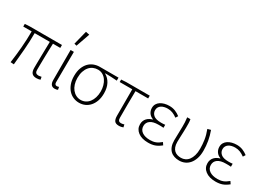

<svg xmlns="http://www.w3.org/2000/svg" viewBox="-12 -1509 3128 2273"><g transform="rotate(30 1552.5 -372.5)"><path d="M463 12Q421 12 401.5 -10.5Q382 -33 382 -82Q382 -105 382.5 -147Q383 -189 384 -239Q385 -289 386 -342Q387 -395 388 -440H181Q181 -330 172 -216Q163 -102 152 3L106 0Q121 -105 130.5 -218Q140 -331 140 -440H25V-476L92 -480H531V-440H431Q429 -393 427.5 -339Q426 -285 425 -234Q424 -183 423.5 -141Q423 -99 423 -76Q423 -27 469 -27Q475 -27 484.5 -28.5Q494 -30 510 -33L517 3Q506 7 493 9.5Q480 12 463 12Z M714 12Q649 12 649 -70V-480H694Q691 -270 691 -64Q691 -45 699 -36Q707 -27 720 -27Q731 -27 749 -33L756 3Q748 7 738 9.5Q728 12 714 12ZM651 -567 699 -757 750 -747 684 -559Z M1046 12Q1004 12 966.5 -4Q929 -20 900.5 -51.5Q872 -83 855 -129Q838 -175 838 -235Q838 -299 855.5 -345Q873 -391 902 -421Q931 -451 969 -465.5Q1007 -480 1048 -480H1304V-439Q1262 -442 1223.5 -444Q1185 -446 1143 -446V-442Q1193 -414 1221 -361Q1249 -308 1249 -232Q1249 -173 1233 -128Q1217 -83 1189 -51.5Q1161 -20 1124.5 -4Q1088 12 1046 12ZM1046 -27Q1080 -27 1109 -41.5Q1138 -56 1159 -83Q1180 -110 1192 -148.5Q1204 -187 1204 -234Q1204 -274 1193.5 -311.5Q1183 -349 1163 -378Q1143 -407 1114 -424Q1085 -441 1048 -441Q1014 -441 984 -428Q954 -415 932 -389Q910 -363 897 -324.5Q884 -286 884 -235Q884 -188 896.5 -149.5Q909 -111 931 -84Q953 -57 982.5 -42Q1012 -27 1046 -27Z M1591 12Q1548 12 1531 -10.5Q1514 -33 1514 -82V-442H1342V-476L1409 -480H1731V-442H1558Q1556 -348 1556 -257.5Q1556 -167 1556 -76Q1556 -27 1597 -27Q1608 -27 1619.5 -29.5Q1631 -32 1641 -35L1649 1Q1639 5 1623.5 8.5Q1608 12 1591 12Z M1990 12Q1903 12 1851.5 -27Q1800 -66 1800 -130Q1800 -157 1808.5 -177.5Q1817 -198 1831.5 -213Q1846 -228 1864.5 -238Q1883 -248 1903 -253V-257Q1865 -271 1845 -301Q1825 -331 1825 -368Q1825 -399 1838.5 -422Q1852 -445 1875.5 -460.5Q1899 -476 1929.5 -484Q1960 -492 1995 -492Q2039 -492 2075.5 -477.5Q2112 -463 2144 -438L2124 -406Q2093 -429 2062 -441.5Q2031 -454 1994 -454Q1969 -454 1946.5 -448.5Q1924 -443 1907.5 -432Q1891 -421 1881 -404Q1871 -387 1871 -364Q1871 -324 1902.5 -297Q1934 -270 2006 -270Q2020 -270 2031.5 -270.5Q2043 -271 2062 -273V-232Q2041 -234 2025 -234Q2009 -234 1992 -234Q1920 -234 1882.5 -207Q1845 -180 1845 -132Q1845 -83 1885 -54.5Q1925 -26 1995 -26Q2037 -26 2070 -38.5Q2103 -51 2141 -83L2163 -50Q2121 -16 2082 -2Q2043 12 1990 12Z M2415 12Q2379 12 2348 2Q2317 -8 2294.5 -29.5Q2272 -51 2259 -85.5Q2246 -120 2246 -169Q2246 -217 2248 -263.5Q2250 -310 2250 -358Q2250 -387 2249 -415Q2248 -443 2243 -480H2287Q2292 -454 2292.5 -428.5Q2293 -403 2293 -372Q2293 -348 2292 -321.5Q2291 -295 2290 -268Q2289 -241 2288 -215.5Q2287 -190 2287 -169Q2287 -129 2297.5 -101.5Q2308 -74 2326 -57.5Q2344 -41 2367.5 -34Q2391 -27 2417 -27Q2447 -27 2473.5 -39.5Q2500 -52 2519.5 -77.5Q2539 -103 2550.5 -141.5Q2562 -180 2562 -233Q2562 -293 2553 -353Q2544 -413 2518 -480L2562 -492Q2586 -426 2597 -362.5Q2608 -299 2608 -233Q2608 -172 2592.5 -126Q2577 -80 2551 -49.5Q2525 -19 2490 -3.5Q2455 12 2415 12Z M2912 12Q2825 12 2773.5 -27Q2722 -66 2722 -130Q2722 -157 2730.5 -177.5Q2739 -198 2753.5 -213Q2768 -228 2786.5 -238Q2805 -248 2825 -253V-257Q2787 -271 2767 -301Q2747 -331 2747 -368Q2747 -399 2760.5 -422Q2774 -445 2797.5 -460.5Q2821 -476 2851.5 -484Q2882 -492 2917 -492Q2961 -492 2997.5 -477.5Q3034 -463 3066 -438L3046 -406Q3015 -429 2984 -441.5Q2953 -454 2916 -454Q2891 -454 2868.5 -448.5Q2846 -443 2829.5 -432Q2813 -421 2803 -404Q2793 -387 2793 -364Q2793 -324 2824.5 -297Q2856 -270 2928 -270Q2942 -270 2953.5 -270.5Q2965 -271 2984 -273V-232Q2963 -234 2947 -234Q2931 -234 2914 -234Q2842 -234 2804.5 -207Q2767 -180 2767 -132Q2767 -83 2807 -54.5Q2847 -26 2917 -26Q2959 -26 2992 -38.5Q3025 -51 3063 -83L3085 -50Q3043 -16 3004 -2Q2965 12 2912 12Z"/></g></svg>

Font: Giro Light
Style: Regular
Weight: 300
Designer: Paul D. Hunt
Foundry: Adobe Systems Incorporated
Version: Version 1.000;PS 1.0;hotconv 1.0.88;makeotf.lib2.5.647800